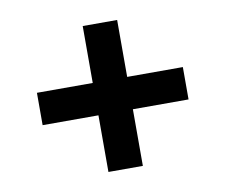

<svg xmlns="http://www.w3.org/2000/svg" viewBox="-63 -694 780 665"><g transform="rotate(-10 327.5 -361.5)"><path d="M267.1 -105V-304.2H70.8V-418H267.1V-618.2H388.2V-418H584V-304.2H388.2V-105Z"/></g></svg>

Font: Lumene Sans Expanded
Style: Bold
Weight: 600
Width: 7
Designer: Deni Anggara
Version: Version 1.003;Glyphs 3.1.2 (3151)